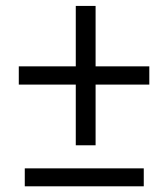

<svg xmlns="http://www.w3.org/2000/svg" viewBox="-20 -639 573 658"><path d="M491.7 -411.6V-349.1H307.6V-141.1H239.7V-349.1H44.4V-411.6H239.7V-618.7H307.6V-411.6ZM472.7 -62V-0.5H64.9V-62Z"/></svg>

Font: Vazirmatn RD UI Light
Style: Regular
Weight: 300
Designer: Saber Rastikerdar
Foundry: Saber Rastikerdar
Version: Version 33.003